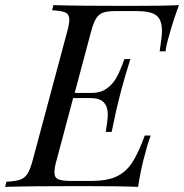

<svg xmlns="http://www.w3.org/2000/svg" viewBox="-55 -728 717 748"><path d="M642 -708Q616 -636 604 -590Q593 -554 590 -528H567Q576 -586 576 -608Q576 -651 554 -668Q532 -685 475 -685H402Q366 -685 348.5 -679.5Q331 -674 320 -657Q309 -640 299 -602L236 -366H302Q337 -366 360 -382.5Q383 -399 396 -421Q409 -443 422 -477Q425 -487 430 -498H453Q432 -432 418 -379L412 -356Q398 -303 380 -214H357L360 -234Q361 -241 363 -256Q365 -271 365 -282Q365 -312 349.5 -329Q334 -346 296 -346H230L166 -106Q157 -75 157 -57Q157 -36 172 -29.5Q187 -23 225 -23H298Q360 -23 397 -39.5Q434 -56 458.5 -92.5Q483 -129 509 -200H532Q521 -171 510 -128Q494 -72 483 0Q415 -3 254 -3Q62 -3 -35 0L-30 -20Q6 -22 23.5 -28Q41 -34 52 -51Q63 -68 73 -106L206 -602Q215 -634 215 -651Q215 -672 200.5 -679Q186 -686 148 -688L153 -708Q251 -705 443 -705Q583 -705 642 -708Z"/></svg>

Font: Playfair Display
Style: Italic
Weight: 400
Italic angle: -14°
Designer: Claus Eggers Sørensen
Foundry: Claus Eggers Sørensen
Version: Version 1.200; ttfautohint (v1.6)